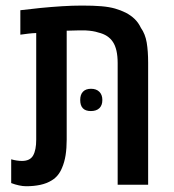

<svg xmlns="http://www.w3.org/2000/svg" viewBox="-20 -660 620 686"><path d="M73.7 5.4Q61.5 5.4 47.9 2.4Q34.2 -0.5 20 -5.9V-90.8Q40.5 -85 58.6 -85Q87.4 -85 98.4 -104.5Q109.4 -124 109.4 -161.1V-542Q95.2 -541.5 81.1 -539.8Q66.9 -538.1 52.7 -536.1V-623.5Q87.4 -627.9 125.2 -631.6Q163.1 -635.3 200.9 -637.7Q238.8 -640.1 273.4 -640.1Q314.5 -640.1 342.5 -637.7Q370.6 -635.3 391.1 -629.4Q411.6 -623.5 429.2 -614.7Q447.8 -605 461.2 -592Q474.6 -579.1 483.4 -560.5Q499 -538.6 504.2 -507.8Q509.3 -477.1 509.3 -436V0H400.4V-434.6Q400.4 -484.4 383.5 -510Q366.7 -535.6 331.1 -543.9Q314 -549.8 286.1 -551.3Q273.9 -551.3 257.1 -551.3Q240.2 -551.3 218.3 -550.3V-161.1Q218.3 -130.9 214.4 -105.7Q210.4 -80.6 201.7 -60.5Q189.5 -30.3 165 -15.6Q147 -4.4 123.8 0.5Q100.6 5.4 73.7 5.4ZM304.7 -263.2Q266.6 -263.2 266.6 -302.7Q266.6 -322.3 276.6 -332.5Q286.6 -342.8 305.2 -342.8Q324.2 -342.8 335 -332Q345.7 -321.3 345.7 -302.7Q345.7 -283.7 335 -273.4Q324.2 -263.2 304.7 -263.2Z"/></svg>

Font: Open Sans SemiCondensed SemiBold
Style: Regular
Weight: 600
Width: 4
Designer: Monotype Design Team
Foundry: Monotype Imaging Inc.
Version: Version 3.000